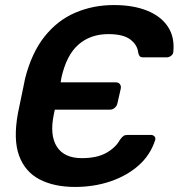

<svg xmlns="http://www.w3.org/2000/svg" viewBox="-20 -730 707 760"><path d="M277 10Q194 10 136.5 -20Q79 -50 55.5 -114Q32 -178 51 -282Q53 -293 57 -311Q61 -329 65 -349.5Q69 -370 73 -388Q77 -406 79 -418Q105 -521 156.5 -585.5Q208 -650 278.5 -680Q349 -710 431 -710Q507 -710 562 -688Q617 -666 644.5 -624.5Q672 -583 666 -524Q665 -515 657 -509Q649 -503 640 -503H548Q537 -503 533 -507.5Q529 -512 527 -522Q524 -552 496 -573.5Q468 -595 409 -595Q338 -595 290.5 -553.5Q243 -512 223 -422L220 -404H439Q449 -404 454.5 -397Q460 -390 458 -379L445 -322Q443 -311 434.5 -303.5Q426 -296 416 -296H197L193 -277Q176 -195 205 -149.5Q234 -104 304 -104Q364 -104 401 -125Q438 -146 455 -177Q463 -188 469 -192Q475 -196 486 -196H577Q586 -196 591.5 -190Q597 -184 594 -175Q575 -116 528.5 -75Q482 -34 417 -12Q352 10 277 10Z"/></svg>

Font: Rubik Light Medium
Style: Italic
Weight: 500
Italic angle: -12°
Version: Version 2.104